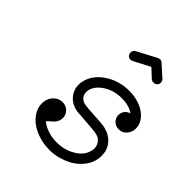

<svg xmlns="http://www.w3.org/2000/svg" viewBox="-193 -795 933 933"><g transform="rotate(45 273.5 -329.0)"><path d="M280 -575Q274 -572 265.5 -572Q257 -572 250 -579Q243 -586 243 -597Q243 -612 256 -619L356 -672Q362 -675 370 -675Q378 -675 385 -668L443 -616Q451 -608 451 -597Q451 -586 443.5 -579Q436 -572 425 -572Q416 -572 408 -578L364 -619ZM175 -309Q175 -326 181 -344Q199 -398 258 -432Q309 -461 371 -461Q421 -461 461 -441Q503 -419 518 -382Q523 -368 523 -354Q523 -331 509 -313Q493 -292 466 -292Q448 -292 434 -303Q425 -310 420.5 -320Q416 -330 416 -339Q416 -348 418 -354Q424 -376 445 -385Q448 -386 452 -387Q446 -392 438 -396Q409 -410 371 -410Q309 -410 265 -376Q232 -350 227 -318Q226 -314 226 -309L227 -301Q229 -288 237 -278.5Q245 -269 259 -264Q276 -260 292 -259L372 -254Q404 -252 421 -246Q466 -232 487 -194Q494 -181 497 -167L499 -142Q499 -94 465 -54Q432 -15 378 3Q340 17 302.5 17Q265 17 236 9Q190 -3 157 -30Q156 -31 155 -32Q154 -33 154 -33Q128 -57 118 -86Q113 -101 113 -117Q113 -147 130 -168Q151 -193 181 -193Q200 -193 215 -182L223 -174Q236 -159 236 -140Q236 -119 223 -103Q217 -95 202 -83Q194 -77 192 -74L190 -70Q190 -69 190 -68Q214 -49 249 -40Q271 -34 297 -34Q350 -34 391 -58Q436 -83 446 -124Q451 -140 447.5 -155.5Q444 -171 433.5 -182Q423 -193 408.5 -197Q394 -201 369 -203Q275 -210 264 -211Q223 -217 199 -244.5Q175 -272 175 -309Z"/></g></svg>

Font: TT2020Base
Style: Italic
Weight: 400
Italic angle: -15°
Version: Version 0.2.000